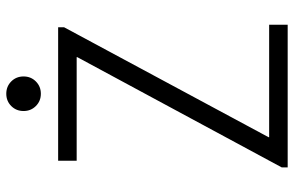

<svg xmlns="http://www.w3.org/2000/svg" viewBox="-180 -742 922 602"><g transform="rotate(-90 281.0 -441.0)"><path d="M57.1 -18.6 402.8 -659.7V-661.6H78.1V-719.7H496.6V-701.2L151.9 -60.1V-58.1H504.4V0H57.1ZM233.9 -828.1Q233.9 -851.1 249.5 -866.7Q265.1 -882.3 288.1 -882.3Q311 -882.3 326.7 -866.7Q342.3 -851.1 342.3 -828.1Q342.3 -805.2 326.7 -789.6Q311 -773.9 288.1 -773.9Q265.1 -773.9 249.5 -789.6Q233.9 -805.2 233.9 -828.1Z"/></g></svg>

Font: Reddit Mono Light
Style: Regular
Weight: 300
Monospace: yes
Designer: Stephen Hutchings
Foundry: Reddit
Version: Version 1.011